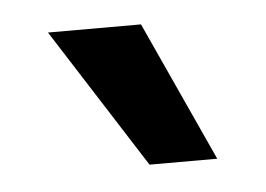

<svg xmlns="http://www.w3.org/2000/svg" viewBox="-29 -747 356 257"><g transform="rotate(-5 148.5 -619.0)"><path d="M43 -713H168L254 -525H163Z"/></g></svg>

Font: Pridi
Style: Regular
Weight: 400
Designer: Katatrad Team
Foundry: CadsonDemak
Version: Version 1.001